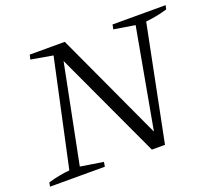

<svg xmlns="http://www.w3.org/2000/svg" viewBox="-117 -797 1065 948"><g transform="rotate(-20 415.5 -323.5)"><path d="M558 -647H837L832 -626Q774 -609 719 -604L598 0H529L269 -560L166 -43L286 -24L282 0H-6L-2 -21Q56 -38 111 -43L232 -603L117 -623L123 -647H307L569 -80L664 -605L553 -623Z"/></g></svg>

Font: Piazzolla SC Light
Style: Italic
Weight: 300
Italic angle: -11.3°
Designer: Juan Pablo del Peral
Foundry: Huerta Tipografica
Version: Version 1.330